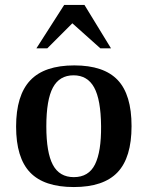

<svg xmlns="http://www.w3.org/2000/svg" viewBox="-20 -745 596 775"><path d="M278 10Q158 10 101.5 -49Q45 -108 45 -234Q45 -360 102 -420.5Q159 -481 280 -481Q399 -481 455 -422Q511 -363 511 -236Q511 -109 454.5 -49.5Q398 10 278 10ZM278 -30Q338 -30 363.5 -81.5Q389 -133 388 -236Q387 -343 360 -392Q333 -441 277 -441Q220 -441 193.5 -391.5Q167 -342 167 -235Q167 -129 193.5 -79.5Q220 -30 278 -30ZM127 -550 239 -725H321L428 -550H385L272 -651L171 -550Z"/></svg>

Font: Frank Ruhl Libre Medium
Style: Regular
Weight: 500
Designer: Yanek Iontef
Foundry: Fontef
Version: Version 6.004